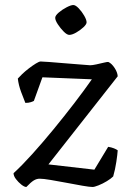

<svg xmlns="http://www.w3.org/2000/svg" viewBox="-20 -745 524 765"><path d="M85 0Q77 0 65 -9.5Q53 -19 43.5 -31.5Q34 -44 34 -55Q67 -85 108.5 -131Q150 -177 193.5 -230Q237 -283 276.5 -334.5Q316 -386 346 -429L149 -437L115 -343Q112 -341 103 -338Q94 -335 81 -335Q74 -352 64 -379Q54 -406 51 -432Q56 -438 68 -449.5Q80 -461 95 -472.5Q110 -484 123 -492Q136 -500 142 -500Q149 -500 176 -498Q203 -496 237.5 -493Q272 -490 300.5 -488Q329 -486 339 -485Q348 -485 364 -488.5Q380 -492 394.5 -495.5Q409 -499 412 -498Q425 -492 436.5 -474.5Q448 -457 449 -441L173 -90L356 -69L411 -160Q424 -158 434 -154Q444 -150 449 -146Q448 -130 443.5 -100Q439 -70 431 -42Q422 -33 405.5 -23Q389 -13 372.5 -6.5Q356 0 349 0Q337 0 308.5 -5Q280 -10 246 -16.5Q212 -23 182 -28Q152 -33 138 -33Q126 -33 114.5 -26Q103 -19 85 0ZM256 -606Q247 -606 234 -619Q221 -632 210.5 -648Q200 -664 200 -674Q200 -683 214 -695Q228 -707 245.5 -716Q263 -725 272 -725Q281 -725 293.5 -712Q306 -699 315.5 -682.5Q325 -666 325 -656Q325 -648 312 -636Q299 -624 283 -615Q267 -606 256 -606Z"/></svg>

Font: Texturina Light
Style: Regular
Weight: 300
Designer: Guillermo Torres Carreño
Foundry: Omnibus-Type
Version: Version 1.002; ttfautohint (v1.8.3)